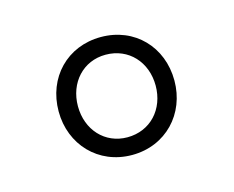

<svg xmlns="http://www.w3.org/2000/svg" viewBox="-47 -761 421 346"><g transform="rotate(-15 163.0 -588.0)"><path d="M163 -478C226 -478 271 -526 271 -588C271 -651 226 -698 163 -698C100 -698 55 -651 55 -588C55 -526 100 -478 163 -478ZM163 -511C121 -511 91 -544 91 -588C91 -632 121 -665 163 -665C206 -665 236 -632 236 -588C236 -544 206 -511 163 -511Z"/></g></svg>

Font: Roundo
Style: Regular
Weight: 400
Designer: Shiva Nallaperumal
Foundry: Indian Type Foundry
Version: Version 2.000